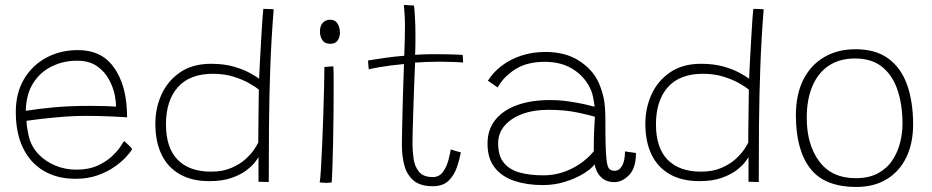

<svg xmlns="http://www.w3.org/2000/svg" viewBox="-20 -738 3776 778"><path d="M515.5 -133Q509 -122 491 -102.2Q473 -82.5 444.2 -62.2Q415.5 -42 376 -27.8Q336.5 -13.5 286 -13.5Q211.5 -13.5 157 -45.8Q102.5 -78 73.2 -138.5Q44 -199 44 -284Q44 -361.5 77.5 -417.8Q111 -474 168 -504.5Q225 -535 296 -535Q385.5 -535 433.8 -475Q482 -415 492 -319Q493.5 -305.5 494.2 -291.2Q495 -277 495 -262.5Q489.5 -263 473.2 -264Q457 -265 433.8 -266Q410.5 -267 383.8 -267.8Q357 -268.5 330.5 -268.5Q273 -268.5 207.8 -262.5Q142.5 -256.5 87.5 -248.5Q88 -231 90.8 -214.8Q93.5 -198.5 97 -183.5Q107.5 -143 136.2 -113Q165 -83 205 -66.8Q245 -50.5 289 -50.5Q339.5 -50.5 375.5 -67Q411.5 -83.5 434.8 -105.8Q458 -128 469.5 -146Q481 -164 482.5 -166.5Q485.5 -164 490.5 -159.8Q495.5 -155.5 500.8 -150.5Q506 -145.5 510 -141Q514 -136.5 515.5 -133ZM84.5 -289Q133.5 -297 198 -303Q262.5 -309 344 -309Q385.5 -309 412.2 -308Q439 -307 450 -306Q450 -328.5 445 -353Q438.5 -385 421 -417Q403.5 -449 372.2 -470.5Q341 -492 292 -492Q237.5 -492 190.8 -469.5Q144 -447 115 -402Q86 -357 84.5 -289Z M1027.5 -1.5Q1027.5 -11.5 1027.5 -32.8Q1027.5 -54 1027.5 -74.2Q1027.5 -94.5 1027.5 -101.5Q1026 -98 1014.8 -82.8Q1003.5 -67.5 980.2 -49.2Q957 -31 919.5 -17.5Q882 -4 828.5 -4Q757.5 -4 708.5 -32Q659.5 -60 634.5 -112Q609.5 -164 609.5 -236.5Q609.5 -300.5 634.8 -355.8Q660 -411 710.2 -445.2Q760.5 -479.5 835 -479.5Q888 -479.5 927.5 -468Q967 -456.5 993 -442Q1019 -427.5 1030 -419Q1030.5 -435 1032 -464.2Q1033.5 -493.5 1035.5 -528.8Q1037.5 -564 1039.5 -599Q1041.5 -634 1043.5 -661.5Q1045.5 -689 1047 -702Q1058 -702 1070.2 -701.5Q1082.5 -701 1089 -700.5Q1079.5 -582 1075.2 -464.2Q1071 -346.5 1070 -230.5Q1069 -114.5 1069 -0.5Q1065 -0.5 1055.8 -0.8Q1046.5 -1 1038 -1.2Q1029.5 -1.5 1027.5 -1.5ZM835 -42.5Q883 -42.5 918 -57.8Q953 -73 976 -94.2Q999 -115.5 1011.2 -134.5Q1023.5 -153.5 1026.5 -160.5Q1026.5 -174 1026.8 -203.8Q1027 -233.5 1027.5 -268Q1028 -302.5 1028.2 -332Q1028.5 -361.5 1029 -374.5Q1017 -385 990.5 -400.2Q964 -415.5 926.5 -427.2Q889 -439 843 -439Q748.5 -439 700.5 -384.5Q652.5 -330 652.5 -234.5Q652.5 -139 699.8 -90.8Q747 -42.5 835 -42.5Z M1324 1.5Q1317.5 2 1311.5 2.5Q1305.5 3 1300.5 3Q1292 3 1285.8 2.2Q1279.5 1.5 1275.5 1Q1278 -12 1280.5 -53.8Q1283 -95.5 1285.5 -152.8Q1288 -210 1290 -270.8Q1292 -331.5 1293.2 -383.8Q1294.5 -436 1294.5 -466.5Q1295.5 -466.5 1300.5 -467Q1305.5 -467.5 1311.8 -468Q1318 -468.5 1323.5 -468.8Q1329 -469 1331 -469Q1331.5 -457.5 1331.8 -436.2Q1332 -415 1332 -388Q1332 -340.5 1331.5 -281.2Q1331 -222 1329.8 -164Q1328.5 -106 1327 -61.2Q1325.5 -16.5 1324 1.5ZM1319 -560.5Q1296 -560.5 1286.2 -575.5Q1276.5 -590.5 1276.5 -609.5Q1276.5 -626 1282 -636.8Q1287.5 -647.5 1297 -652.8Q1306.5 -658 1318.5 -658Q1338 -658 1347.8 -642.2Q1357.5 -626.5 1357.5 -605Q1357.5 -588 1348.2 -574.2Q1339 -560.5 1319 -560.5Z M1847.5 -120.5Q1842 -91 1831 -59.2Q1820 -27.5 1797.5 -5.5Q1775 16.5 1733.5 16.5Q1682 16.5 1655 -7.2Q1628 -31 1618.2 -68.8Q1608.5 -106.5 1608.5 -149Q1608.5 -171 1609.2 -206.8Q1610 -242.5 1611 -284Q1612 -325.5 1613.2 -365Q1614.5 -404.5 1615.5 -435Q1616.5 -465.5 1617 -478.5Q1558 -473 1520 -466.2Q1482 -459.5 1474.5 -457Q1474 -460.5 1473.2 -467.2Q1472.5 -474 1472 -481.2Q1471.5 -488.5 1471.5 -493Q1498.5 -497.5 1540 -503.5Q1581.5 -509.5 1618 -512Q1619 -539.5 1620 -571.5Q1621 -603.5 1621 -634Q1621 -658 1619.5 -679.8Q1618 -701.5 1616.5 -718L1657.5 -715.5Q1659 -706 1661.2 -671.8Q1663.5 -637.5 1663.5 -588.5Q1663.5 -573.5 1663.2 -551.2Q1663 -529 1662 -516Q1676 -517 1697.8 -517.8Q1719.5 -518.5 1733.5 -518.5Q1759.5 -518.5 1785.8 -518Q1812 -517.5 1831.2 -516.8Q1850.5 -516 1854.5 -515.5Q1855.5 -512 1856 -500.2Q1856.5 -488.5 1856.5 -484.5Q1851.5 -485.5 1820.8 -486.8Q1790 -488 1759 -488Q1736.5 -488 1710 -487Q1683.5 -486 1662 -484.5Q1661.5 -469 1660 -436.5Q1658.5 -404 1657.2 -363.2Q1656 -322.5 1654.5 -281.5Q1653 -240.5 1652.2 -206.5Q1651.5 -172.5 1651.5 -155Q1651.5 -125 1656 -94Q1660.5 -63 1678 -41.8Q1695.5 -20.5 1733.5 -20.5Q1760 -20.5 1775 -41.5Q1790 -62.5 1797 -89.2Q1804 -116 1806.5 -132.5Q1808.5 -132 1814.2 -130Q1820 -128 1827.2 -126Q1834.5 -124 1840.2 -122.5Q1846 -121 1847.5 -120.5Z M2179.5 12Q2116.5 12 2065.8 -4.5Q2015 -21 1985.2 -58Q1955.5 -95 1955.5 -156Q1955.5 -213 1987.2 -252.5Q2019 -292 2075.8 -312.2Q2132.5 -332.5 2207.5 -332.5Q2248 -332.5 2286.8 -326.8Q2325.5 -321 2353.5 -314.5Q2381.5 -308 2389.5 -305.5Q2387 -326 2383 -345.5Q2379 -365 2371 -381Q2348.5 -428 2301.5 -457.8Q2254.5 -487.5 2187.5 -487.5Q2115 -487.5 2067.5 -457Q2020 -426.5 1996.5 -383.5L1957 -411Q1978 -444.5 2012 -470.8Q2046 -497 2091.2 -512.2Q2136.5 -527.5 2190.5 -527.5Q2270.5 -527.5 2325.8 -492.2Q2381 -457 2405 -405Q2418 -376.5 2425.5 -343.5Q2433 -310.5 2433 -256.5Q2433 -191.5 2434 -151.5Q2435 -111.5 2438 -88.5Q2441.5 -61 2449 -53.5Q2456.5 -46 2470.5 -46Q2489.5 -46 2501 -66.5Q2512.5 -87 2512.5 -124.5L2557 -118Q2557 -57 2529 -28.5Q2501 0 2469 0Q2442.5 0 2425.5 -12Q2408.5 -24 2400 -41Q2391.5 -58 2389.5 -72.5Q2377.5 -55 2345.8 -35.2Q2314 -15.5 2270.8 -1.8Q2227.5 12 2179.5 12ZM2182 -27.5Q2223 -27.5 2260.8 -40Q2298.5 -52.5 2330.5 -74.5Q2362.5 -96.5 2386 -125Q2386 -171 2387.2 -203.2Q2388.5 -235.5 2390.5 -265Q2373 -270.5 2321.5 -281.8Q2270 -293 2201 -293Q2142 -293 2096.2 -276Q2050.5 -259 2024.5 -228.5Q1998.5 -198 1998.5 -157Q1998.5 -105.5 2022.5 -77.2Q2046.5 -49 2088 -38.2Q2129.5 -27.5 2182 -27.5Z M3013 -1.5Q3013 -11.5 3013 -32.8Q3013 -54 3013 -74.2Q3013 -94.5 3013 -101.5Q3011.5 -98 3000.2 -82.8Q2989 -67.5 2965.8 -49.2Q2942.5 -31 2905 -17.5Q2867.5 -4 2814 -4Q2743 -4 2694 -32Q2645 -60 2620 -112Q2595 -164 2595 -236.5Q2595 -300.5 2620.2 -355.8Q2645.5 -411 2695.8 -445.2Q2746 -479.5 2820.5 -479.5Q2873.5 -479.5 2913 -468Q2952.5 -456.5 2978.5 -442Q3004.5 -427.5 3015.5 -419Q3016 -435 3017.5 -464.2Q3019 -493.5 3021 -528.8Q3023 -564 3025 -599Q3027 -634 3029 -661.5Q3031 -689 3032.5 -702Q3043.5 -702 3055.8 -701.5Q3068 -701 3074.5 -700.5Q3065 -582 3060.8 -464.2Q3056.5 -346.5 3055.5 -230.5Q3054.5 -114.5 3054.5 -0.5Q3050.5 -0.5 3041.2 -0.8Q3032 -1 3023.5 -1.2Q3015 -1.5 3013 -1.5ZM2820.5 -42.5Q2868.5 -42.5 2903.5 -57.8Q2938.5 -73 2961.5 -94.2Q2984.5 -115.5 2996.8 -134.5Q3009 -153.5 3012 -160.5Q3012 -174 3012.2 -203.8Q3012.5 -233.5 3013 -268Q3013.5 -302.5 3013.8 -332Q3014 -361.5 3014.5 -374.5Q3002.5 -385 2976 -400.2Q2949.5 -415.5 2912 -427.2Q2874.5 -439 2828.5 -439Q2734 -439 2686 -384.5Q2638 -330 2638 -234.5Q2638 -139 2685.2 -90.8Q2732.5 -42.5 2820.5 -42.5Z M3450 19.5Q3320.5 19.5 3262.8 -55.8Q3205 -131 3205 -271Q3205 -355 3235 -414.8Q3265 -474.5 3319.5 -506.5Q3374 -538.5 3447 -538.5Q3528.5 -538.5 3580 -500.5Q3631.5 -462.5 3655.8 -394Q3680 -325.5 3680 -234Q3680 -157 3652.2 -100Q3624.5 -43 3573 -11.8Q3521.5 19.5 3450 19.5ZM3447.5 -16Q3501.5 -16 3538 -36Q3574.5 -56 3596.2 -89Q3618 -122 3627.5 -160.8Q3637 -199.5 3637 -237Q3637 -313 3617 -372.8Q3597 -432.5 3554.8 -466.8Q3512.5 -501 3445 -501Q3382 -501 3338.2 -471.8Q3294.5 -442.5 3271.8 -388.8Q3249 -335 3249 -261Q3249 -151.5 3299.8 -83.8Q3350.5 -16 3447.5 -16Z"/></svg>

Font: Grandstander Thin Thin
Style: Regular
Weight: 250
Version: Version 1.200